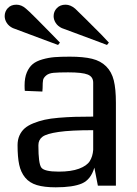

<svg xmlns="http://www.w3.org/2000/svg" viewBox="-25 -793 587 820"><path d="M1 0ZM470 0H393L378 -77Q363 -26 325 -9.5Q287 7 213 7Q164 7 132.5 -2.5Q101 -12 82.5 -34.5Q64 -57 57 -89.5Q50 -122 50 -173Q50 -196 58 -214Q66 -232 80 -244.5Q94 -257 117.5 -266.5Q141 -276 165.5 -281.5Q190 -287 225.5 -290Q261 -293 294.5 -294Q328 -295 373 -295V-440Q373 -465 350 -474.5Q327 -484 266 -484Q224 -484 203.5 -482Q183 -480 172 -470.5Q161 -461 159 -451.5Q157 -442 157 -417Q156 -408 156 -402L81 -405Q80 -413 80 -428Q80 -461 89.5 -483.5Q99 -506 114.5 -519Q130 -532 156.5 -539.5Q183 -547 208.5 -549Q234 -551 273 -551Q331 -551 368 -542Q405 -533 428.5 -509.5Q452 -486 461 -449.5Q470 -413 470 -354ZM373 -153V-237Q277 -237 225.5 -229.5Q174 -222 156.5 -209Q139 -196 139 -173Q139 -172 139 -170Q139 -96 151 -78Q163 -60 226 -60Q279 -60 312.5 -72.5Q346 -85 358.5 -105Q371 -125 373 -153ZM296 -756Q304 -749 340 -713Q376 -677 409 -644L440 -611L432 -601L387 -618Q341 -635 293 -653Q245 -671 239 -673Q222 -681 213 -695Q204 -709 204 -724Q204 -744 218 -758.5Q232 -773 255 -773Q276 -773 296 -756ZM86 -756Q95 -749 131 -713Q167 -677 199 -644L231 -611L223 -601L177 -618Q132 -635 83.5 -653Q35 -671 30 -673Q13 -681 4 -695Q-5 -709 -5 -724Q-5 -744 8.5 -758.5Q22 -773 45 -773Q67 -773 86 -756Z"/></svg>

Font: Myanmar Chatu
Style: Regular
Weight: 400
Designer: Danh Hong
Foundry: Google Inc.
Version: Version 2.00 November 20, 2015